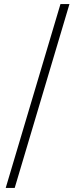

<svg xmlns="http://www.w3.org/2000/svg" viewBox="-20 -800 368 940"><path d="M8 120H52L320 -780H276Z"/></svg>

Font: Ribes
Style: Bold
Weight: 900
Designer: Luigi Gorlero
Foundry: Collletttivo
Version: Version 2.100;Glyphs 3.1.2 (3151)